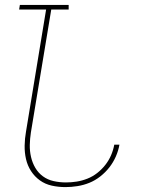

<svg xmlns="http://www.w3.org/2000/svg" viewBox="-20 -755 640 783"><path d="M247 8Q218 8 191 2Q164 -4 142.5 -19.5Q121 -35 106.5 -57.5Q92 -80 86 -106.5Q80 -133 80.5 -161.5Q81 -190 86 -218L168 -716H58L61 -735H260V-716H189L106 -215Q102 -189 101.5 -164Q101 -139 106.5 -115Q112 -91 124 -70.5Q136 -50 155 -36Q174 -22 198.5 -16.5Q223 -11 249 -11Q271 -11 293 -14.5Q315 -18 336.5 -26.5Q358 -35 376.5 -49.5Q395 -64 409.5 -82.5Q424 -101 433 -122Q442 -143 446 -165H467Q463 -141 452.5 -117Q442 -93 426 -72.5Q410 -52 389 -35.5Q368 -19 344.5 -9.5Q321 0 296 4Q271 8 247 8Z"/></svg>

Font: Iosevka HT Thin Extended
Style: Italic
Weight: 100
Width: 7
Italic angle: -9°
Monospace: yes
Designer: Belleve Invis
Foundry: Belleve Invis
Version: Version 32.3.0; ttfautohint (v1.8.4)